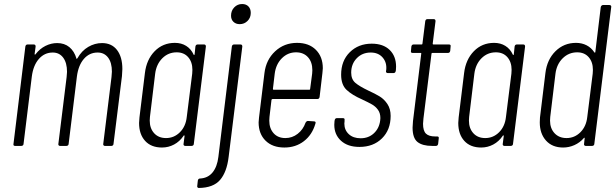

<svg xmlns="http://www.w3.org/2000/svg" viewBox="-20 -725 3057 954"><path d="M588 -382Q588 -371 586 -347L544 -10Q544 -6 541 -3Q538 0 534 0H501Q497 0 494.5 -3Q492 -6 493 -10L534 -342Q536 -360 536 -369Q536 -414 517 -439Q498 -464 465 -464Q424 -464 396.5 -432Q369 -400 362 -344L321 -10Q321 -6 318 -3Q315 0 310 0H278Q274 0 271.5 -3Q269 -6 270 -10L311 -342Q313 -360 313 -368Q313 -413 294 -438.5Q275 -464 242 -464Q201 -464 173 -432Q145 -400 138 -344L97 -10Q97 -6 94 -3Q91 0 86 0H55Q45 0 47 -10L106 -494Q108 -504 117 -504H148Q157 -504 157 -494L152 -457Q152 -454 153.5 -453.5Q155 -453 157 -456Q178 -483 206 -497Q234 -511 264 -511Q300 -511 324.5 -491Q349 -471 360 -434Q360 -429 365 -436Q386 -473 418.5 -492Q451 -511 487 -511Q535 -511 561.5 -476.5Q588 -442 588 -382Z M962 -504H994Q1003 -504 1003 -494L943 -10Q943 -6 940 -3Q937 0 932 0H900Q896 0 893.5 -3Q891 -6 892 -10L897 -49Q897 -52 895 -52.5Q893 -53 892 -50Q873 -22 845 -7Q817 8 785 8Q731 8 701 -25Q671 -58 671 -114Q671 -122 673 -142L700 -362Q708 -429 748.5 -470.5Q789 -512 849 -512Q881 -512 905 -497Q929 -482 942 -454Q943 -451 944.5 -451.5Q946 -452 947 -455L951 -494Q953 -504 962 -504ZM908 -144 935 -359Q936 -365 936 -378Q936 -417 915 -441Q894 -465 858 -465Q816 -465 786.5 -435.5Q757 -406 751 -359L725 -144Q724 -138 724 -126Q724 -87 746 -63Q768 -39 805 -39Q845 -39 874 -68Q903 -97 908 -144Z M1128 -647Q1128 -672 1144 -688.5Q1160 -705 1183 -705Q1203 -705 1214.5 -693Q1226 -681 1226 -661Q1226 -637 1210 -621Q1194 -605 1171 -605Q1152 -605 1140 -616.5Q1128 -628 1128 -647ZM960 199 963 172Q965 162 974 162Q1013 160 1036 132Q1059 104 1065 55L1132 -494Q1134 -504 1143 -504H1175Q1184 -504 1184 -494L1116 55Q1107 130 1073.5 169Q1040 208 968 209Q964 209 961.5 206Q959 203 960 199Z M1557 -233H1334Q1331 -233 1329 -229L1319 -144Q1318 -138 1318 -126Q1318 -87 1339.5 -63Q1361 -39 1398 -39Q1432 -39 1459 -60Q1486 -81 1498 -115Q1503 -124 1510 -124L1540 -122Q1544 -122 1546.5 -120Q1549 -118 1548 -114Q1548 -111 1547 -110Q1531 -55 1490 -23.5Q1449 8 1393 8Q1334 8 1299.5 -26Q1265 -60 1265 -117Q1265 -125 1267 -141L1294 -362Q1302 -428 1347 -470Q1392 -512 1456 -512Q1515 -512 1549.5 -477.5Q1584 -443 1584 -386Q1584 -378 1582 -362L1568 -243Q1566 -233 1557 -233ZM1345 -359 1336 -283Q1336 -281 1337 -280Q1338 -279 1339 -279H1517Q1521 -279 1521 -283L1531 -359Q1532 -365 1532 -376Q1532 -417 1510 -441Q1488 -465 1451 -465Q1410 -465 1380.5 -435.5Q1351 -406 1345 -359Z M1641 -105Q1641 -116 1642 -122L1643 -128Q1645 -138 1654 -138H1684Q1694 -138 1692 -128V-122L1691 -111Q1691 -79 1713 -58.5Q1735 -38 1772 -38Q1811 -38 1837.5 -62.5Q1864 -87 1869 -126L1870 -138Q1870 -163 1858 -179.5Q1846 -196 1828.5 -206Q1811 -216 1779 -231Q1729 -253 1702 -278.5Q1675 -304 1675 -354Q1675 -423 1718 -465.5Q1761 -508 1827 -508Q1884 -508 1916 -477Q1948 -446 1948 -394Q1948 -382 1947 -375L1946 -372Q1946 -368 1943 -365Q1940 -362 1936 -362H1906Q1902 -362 1899.5 -365Q1897 -368 1898 -372L1899 -377Q1903 -414 1881.5 -439Q1860 -464 1822 -464Q1780 -464 1752.5 -435.5Q1725 -407 1725 -364Q1725 -331 1745.5 -313.5Q1766 -296 1810 -275Q1845 -259 1867 -245.5Q1889 -232 1905 -208Q1921 -184 1921 -149Q1921 -80 1878 -37.5Q1835 5 1766 5Q1708 5 1674.5 -25.5Q1641 -56 1641 -105Z M2206 -462H2128Q2124 -462 2124 -458L2084 -136Q2082 -116 2082 -110Q2082 -75 2096.5 -61Q2111 -47 2142 -47H2152Q2162 -47 2160 -37L2157 -10Q2155 0 2146 0H2127Q2079 0 2054.5 -19.5Q2030 -39 2030 -91Q2030 -99 2032 -123L2073 -458Q2074 -459 2073 -460.5Q2072 -462 2070 -462H2030Q2020 -462 2022 -472L2024 -494Q2026 -504 2035 -504H2075Q2079 -504 2079 -508L2093 -620Q2095 -630 2104 -630H2135Q2144 -630 2144 -620L2130 -508Q2130 -504 2133 -504H2211Q2221 -504 2219 -494L2217 -472Q2215 -462 2206 -462Z M2548 -504H2580Q2589 -504 2589 -494L2529 -10Q2529 -6 2526 -3Q2523 0 2518 0H2486Q2482 0 2479.5 -3Q2477 -6 2478 -10L2483 -49Q2483 -52 2481 -52.5Q2479 -53 2478 -50Q2459 -22 2431 -7Q2403 8 2371 8Q2317 8 2287 -25Q2257 -58 2257 -114Q2257 -122 2259 -142L2286 -362Q2294 -429 2334.5 -470.5Q2375 -512 2435 -512Q2467 -512 2491 -497Q2515 -482 2528 -454Q2529 -451 2530.5 -451.5Q2532 -452 2533 -455L2537 -494Q2539 -504 2548 -504ZM2494 -144 2521 -359Q2522 -365 2522 -378Q2522 -417 2501 -441Q2480 -465 2444 -465Q2402 -465 2372.5 -435.5Q2343 -406 2337 -359L2311 -144Q2310 -138 2310 -126Q2310 -87 2332 -63Q2354 -39 2391 -39Q2431 -39 2460 -68Q2489 -97 2494 -144Z M2976 -700H3008Q3013 -700 3015.5 -697Q3018 -694 3017 -690L2933 -10Q2933 -6 2930 -3Q2927 0 2922 0H2890Q2886 0 2883.5 -3Q2881 -6 2882 -10L2885 -38Q2886 -40 2884.5 -40.5Q2883 -41 2881 -39Q2861 -16 2834 -4Q2807 8 2778 8Q2724 8 2693 -26.5Q2662 -61 2662 -117Q2662 -133 2663 -141L2690 -362Q2698 -429 2740 -470.5Q2782 -512 2842 -512Q2871 -512 2894.5 -500Q2918 -488 2933 -465Q2934 -463 2936 -463.5Q2938 -464 2938 -466L2965 -690Q2966 -694 2969 -697Q2972 -700 2976 -700ZM2898 -144 2925 -359Q2926 -365 2926 -378Q2926 -417 2905 -441Q2884 -465 2848 -465Q2806 -465 2776 -435.5Q2746 -406 2740 -359L2714 -144Q2713 -138 2713 -126Q2713 -87 2735.5 -63Q2758 -39 2795 -39Q2835 -39 2864 -68Q2893 -97 2898 -144Z"/></svg>

Font: Barlow Condensed Light
Style: Italic
Weight: 300
Width: 3
Italic angle: -7°
Designer: Jeremy Tribby
Foundry: Tribby Type
Version: Version 1.408